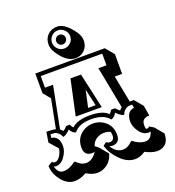

<svg xmlns="http://www.w3.org/2000/svg" viewBox="-173 -1078 1160 1273"><g transform="rotate(-20 407.5 -441.5)"><path d="M133 -700H623L673 -640V-501H621L658 -311Q667 -312 686 -312L736 -252L748 -180Q694 -180 694 -132Q694 -103 701 -103Q718 -103 720 -113L752 -94L802 -34Q802 14 778.5 37Q755 60 718.5 60Q682 60 635 35Q598 60 563 60Q508 60 459.5 11Q411 -38 394 -94L418 -113Q426 -103 441 -103Q474 -103 474 -142L471 -165Q452 -175 424.5 -175Q397 -175 372 -159Q347 -143 338 -113L362 -94L412 -34Q398 13 365.5 36.5Q333 60 296.5 60Q260 60 220 35Q175 60 137 60Q85 60 45.5 10Q6 -40 6 -94L37 -113Q39 -103 56.5 -103Q74 -103 90.5 -127Q107 -151 111 -180L58 -240L70 -312Q113 -312 135 -306L175 -510L133 -561ZM504 -278Q513 -285 524 -303H550Q566 -284 579 -278Q583 -285 595 -295L538 -590H595V-672H161V-590H218L160 -295Q172 -286 178 -278Q190 -285 206 -303H232Q240 -284 249 -278Q287 -316 377.5 -316Q468 -316 504 -278ZM582 -61Q626 -27 666.5 -27Q707 -27 720 -79Q715 -75 706 -75Q668 -75 641.5 -112.5Q615 -150 615 -184Q615 -255 670 -263L666 -287Q647 -287 637.5 -285.5Q628 -284 615 -273.5Q602 -263 593 -241Q570 -245 541 -275Q534 -262 524.5 -253.5Q515 -245 503 -241Q464 -289 377 -289Q290 -289 253 -241Q230 -245 214 -275Q190 -249 164 -241Q155 -263 141.5 -273.5Q128 -284 118 -285.5Q108 -287 90 -287L86 -263Q114 -259 127.5 -239.5Q141 -220 141 -185Q141 -150 114.5 -112.5Q88 -75 51 -75L37 -79Q50 -27 89.5 -27Q129 -27 174 -61H180Q214 -27 248 -27Q293 -27 326 -79Q318 -75 308 -75Q252 -75 252 -133Q252 -191 290 -224.5Q328 -258 378 -258Q428 -258 466 -224.5Q504 -191 504 -133Q504 -75 448 -75L429 -79Q461 -27 508 -27Q543 -27 576 -61ZM420 -704Q370 -704 325.5 -756.5Q281 -809 281 -850Q281 -891 307 -917Q333 -943 375 -943Q417 -943 463.5 -891Q510 -839 510 -797.5Q510 -756 484 -730Q458 -704 420 -704ZM287 -340 341 -590H415L471 -340ZM370.5 -918Q344 -918 325.5 -899Q307 -880 307 -854Q307 -828 325.5 -809Q344 -790 370.5 -790Q397 -790 416 -808.5Q435 -827 435 -853.5Q435 -880 416 -899Q397 -918 370.5 -918ZM346 -829Q336 -839 336 -853Q336 -867 346 -877Q356 -887 370 -887Q384 -887 394 -877Q404 -867 404 -853Q404 -839 394 -829Q384 -819 370 -819Q356 -819 346 -829ZM410 -485 384 -366H437Z"/></g></svg>

Font: Ewert
Style: Regular
Weight: 400
Designer: Johan Kallas, Mihkel Virkus
Foundry: Johan Kallas, Mihkel Virkus
Version: Version 1.001